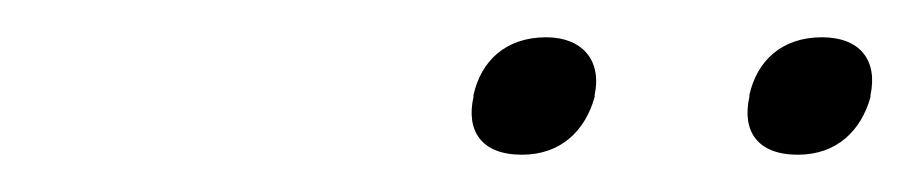

<svg xmlns="http://www.w3.org/2000/svg" viewBox="-20 -666 488 103"><path d="M234 -615V-614C230 -596 238 -583 260 -583C281 -583 294 -596 299 -614V-615C303 -634 292 -646 273 -646C251 -646 238 -633 234 -615ZM382 -614C378 -596 386 -583 408 -583C429 -583 442 -596 447 -614V-615C451 -634 441 -646 421 -646C399 -646 386 -633 382 -615Z"/></svg>

Font: LT Wave Text Thin Italic
Style: Regular
Weight: 100
Designer: Daniel Lyons
Version: Version 2.5 (Glyphs App)